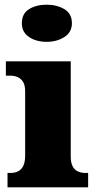

<svg xmlns="http://www.w3.org/2000/svg" viewBox="-20 -797 416 817"><path d="M12 0V-61H24Q43 -61 57 -68Q71 -75 79 -91Q87 -107 87 -135V-409Q87 -434 78.5 -448Q70 -462 56 -468.5Q42 -475 24 -475H5V-536H281V-131Q281 -105 289 -89.5Q297 -74 311.5 -67.5Q326 -61 344 -61H355V0ZM179 -619Q134 -619 103.5 -639.5Q73 -660 73 -698Q73 -739 103.5 -758Q134 -777 179 -777Q222 -777 254 -758Q286 -739 286 -698Q286 -660 254 -639.5Q222 -619 179 -619Z"/></svg>

Font: Noto Serif Bengali Black
Style: Regular
Weight: 900
Version: Version 2.003